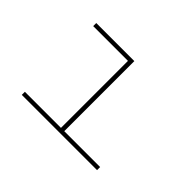

<svg xmlns="http://www.w3.org/2000/svg" viewBox="-117 -949 1234 1234"><g transform="rotate(45 500.0 -332.5)"><path d="M158 0V-28H486V-637H170V-665H516V-28H842V0Z"/></g></svg>

Font: Inconsolata UltraExpanded ExtraLight
Style: Regular
Weight: 200
Width: 9
Monospace: yes
Designer: Raph Levien, Cyreal, Brenton Simpson
Foundry: Raph Levien, Cyreal, Google
Version: Version 3.001; ttfautohint (v1.8.2.53-6de2)